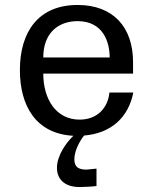

<svg xmlns="http://www.w3.org/2000/svg" viewBox="-20 -532 616 772"><path d="M154 -301C154 -399 214 -447 292 -447C396 -447 421 -361 421 -301ZM368 146 328 150C295 150 279 139 279 109C279 74 300 36 318 13C429 4 497 -62 516 -160H420C414 -98 371 -51 300 -51C205 -51 154 -134 154 -236H515V-282C515 -423 435 -512 292 -512C135 -512 60 -405 60 -250C60 -107 124 6 275 14L270 19C248 41 209 92 209 143C209 190 242 220 299 220C309 220 347 219 368 216Z"/></svg>

Font: Perun
Style: Regular
Weight: 400
Foundry: Copyright (c) Stefan Peev, Context Ltd, 2016
Version: Version 1.089